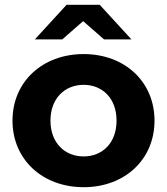

<svg xmlns="http://www.w3.org/2000/svg" viewBox="-20 -771 695 799"><path d="M326 -683 413 -607H527L395 -751H257L125 -607H239ZM328 -546C157 -546 32 -431 32 -269C32 -107 157 8 328 8C499 8 623 -107 623 -269C623 -431 499 -546 328 -546ZM328 -120C250 -120 190 -176 190 -269C190 -362 250 -418 328 -418C406 -418 465 -362 465 -269C465 -176 406 -120 328 -120Z"/></svg>

Font: Talent SemiBold
Style: Bold
Weight: 700
Designer: Mike Powis
Version: Version 1.001;hotconv 1.0.109;makeotfexe 2.5.65596